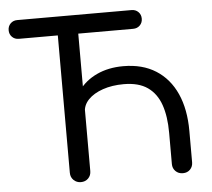

<svg xmlns="http://www.w3.org/2000/svg" viewBox="-54 -840 993 898"><g transform="rotate(-5 442.5 -390.5)"><path d="M769 0Q748 0 734.5 -13.5Q721 -27 721 -47V-194Q721 -271 702 -325.5Q683 -380 641 -409.5Q599 -439 529 -439Q474 -439 430.5 -424Q387 -409 362 -383Q337 -357 337 -323H291Q291 -381 323 -426.5Q355 -472 409.5 -497.5Q464 -523 534 -523Q624 -523 687 -483Q750 -443 783 -369.5Q816 -296 816 -194V-47Q816 -27 803 -13.5Q790 0 769 0ZM290 0Q270 0 256 -13.5Q242 -27 242 -48V-733Q242 -754 256 -767.5Q270 -781 290 -781Q311 -781 324.5 -767.5Q338 -754 338 -733V-48Q338 -27 324.5 -13.5Q311 0 290 0ZM59 -693Q40 -693 27.5 -705.5Q15 -718 15 -737Q15 -756 27.5 -768.5Q40 -781 59 -781H596Q615 -781 627.5 -768.5Q640 -756 640 -737Q640 -718 627.5 -705.5Q615 -693 596 -693Z"/></g></svg>

Font: Comfortaa SemiBold
Style: Regular
Weight: 600
Designer: Johan Aakerlund
Foundry: Johan Aakerlund
Version: Version 3.104; ttfautohint (v1.8.1.43-b0c9)